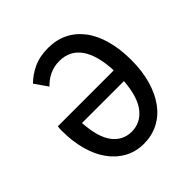

<svg xmlns="http://www.w3.org/2000/svg" viewBox="-180 -808 961 961"><g transform="rotate(-45 300.0 -327.5)"><path d="M301 12Q246 12 201 -12Q156 -36 123.5 -80Q91 -124 73.5 -186.5Q56 -249 56 -326Q56 -334 56.5 -341Q57 -348 58 -355H454Q449 -466 408.5 -523.5Q368 -581 294 -581Q256 -581 224 -565.5Q192 -550 169 -525L121 -594Q153 -626 197 -646.5Q241 -667 301 -667Q359 -667 405.5 -644Q452 -621 485 -577.5Q518 -534 535.5 -471Q553 -408 553 -329Q553 -250 534.5 -187Q516 -124 483 -79.5Q450 -35 403.5 -11.5Q357 12 301 12ZM301 -74Q363 -74 403.5 -124.5Q444 -175 452 -281H155Q162 -174 200.5 -124Q239 -74 301 -74Z"/></g></svg>

Font: Source Code Pro Medium
Style: Regular
Weight: 500
Monospace: yes
Designer: Paul D. Hunt, Teo Tuominen
Foundry: Adobe Systems Incorporated
Version: Version 2.030;PS 1.000;hotconv 16.6.51;makeotf.lib2.5.65220